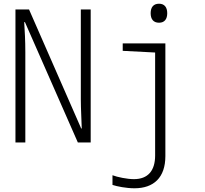

<svg xmlns="http://www.w3.org/2000/svg" viewBox="-20 -765 1100 1031"><path d="M834 -643C864 -643 878 -663 878 -694C878 -726 863 -745 834 -745C804 -745 789 -726 789 -694C789 -662 804 -643 834 -643ZM63 0H116V-484C116 -548 113 -597 110 -646H114L398 0H467V-714H414V-232C414 -181 418 -117 419 -75H416L136 -714H63ZM702 246C805 246 868 189 868 73V-532H639V-492L813 -483V70C813 151 775 197 699 197C663 197 610 186 584 176V228C608 236 658 246 702 246Z"/></svg>

Font: Noto Sans Mono Condensed Light
Style: Regular
Weight: 300
Width: 3
Designer: Monotype Design Team
Foundry: Monotype Imaging Inc.
Version: Version 2.014